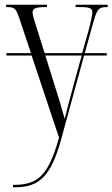

<svg xmlns="http://www.w3.org/2000/svg" viewBox="-20 -556 476 813"><path d="M35 227V237H43C145 237 196 193 240 30L336 -321H432V-331H339L371 -447C390 -515 395 -526 431 -526H436V-536H300V-526H323C365 -526 371 -518 371 -503C371 -492 366 -471 358 -438L328 -331H169L136 -436C126 -467 118 -491 118 -503C118 -520 129 -526 174 -526H179V-536H6V-526H9C45 -526 48 -520 66 -466L111 -331H7V-321H114L230 27C184 189 141 227 35 227ZM201 -228 172 -321H326L295 -209C279 -151 263 -90 254 -53C238 -111 232 -129 201 -228Z"/></svg>

Font: Noto Serif Display ExtraCondensed Light
Style: Regular
Weight: 300
Width: 2
Designer: Monotype Design Team
Foundry: Monotype Imaging Inc.
Version: Version 2.009